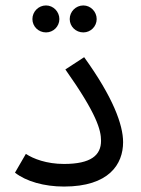

<svg xmlns="http://www.w3.org/2000/svg" viewBox="-20 -679 517 705"><path d="M286 -560C313 -560 335 -582 335 -609C335 -636 313 -659 286 -659C258 -659 236 -636 236 -609C236 -582 258 -560 286 -560ZM149 -560C176 -560 198 -582 198 -609C198 -636 176 -659 149 -659C121 -659 99 -636 99 -609C99 -582 121 -560 149 -560ZM35 -45C76 -13 142 6 215 6C380 6 432 -76 432 -157C432 -221 395 -322 289 -469L220 -424C336 -260 351 -201 351 -162C351 -109 314 -77 215 -77C151 -77 102 -96 75 -114Z"/></svg>

Font: Noto Sans Arabic
Style: Regular
Weight: 400
Designer: Monotype Design Team, Nadine Chahine, Nizar Qandah and Khaled Hosny
Foundry: Monotype Imaging Inc.
Version: Version 2.012